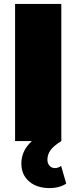

<svg xmlns="http://www.w3.org/2000/svg" viewBox="-20 -720 390 980"><path d="M57 0V-700H293V0ZM233 240Q168 240 128.5 206Q89 172 89 115Q89 59 127.5 15.5Q166 -28 233 -51L293 0Q253 25 237.5 47Q222 69 222 95Q222 114 233 126Q244 138 260 138Q269 138 277 135Q285 132 292 127L318 217Q284 240 233 240Z"/></svg>

Font: MOST Montserrat Black
Style: Regular
Weight: 900
Designer: Julieta Ulanovsky
Foundry: Julieta Ulanovsky
Version: Version 8.000;March 11, 2024;FontCreator 15.0.0.2926 64-bit